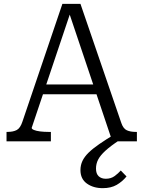

<svg xmlns="http://www.w3.org/2000/svg" viewBox="-20 -736 747 1000"><path d="M198 -296H491L500 -245H186ZM579 -38 602 -6Q555 25 528.5 49.5Q502 74 491 95.5Q480 117 480 142Q480 169 494 182Q508 195 531 195Q558 195 577 181Q596 167 609 152L639 183Q617 210 587.5 227Q558 244 515 244Q466 244 432.5 220Q399 196 399 150Q399 124 409.5 102Q420 80 441.5 59Q463 38 497 14.5Q531 -9 579 -38ZM693 0H565L334 -687L350 -680L145 -70Q145 -64 157 -59Q169 -54 189 -51.5Q209 -49 232 -49H245V0H14V-49H19Q49 -49 67.5 -59Q86 -69 97 -103L305 -716H399L612 -95Q622 -66 640.5 -57.5Q659 -49 687 -49H693Z"/></svg>

Font: Roboto Serif Light
Style: Regular
Weight: 300
Designer: Greg Gazdowicz
Foundry: Commercial Type
Version: Version 1.008